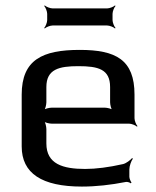

<svg xmlns="http://www.w3.org/2000/svg" viewBox="-20 -678 575 708"><path d="M274 -494C137 -494 60 -458 60 -329V-138C60 -39 134 10 282 10C334 10 388 4 444 -7C450 -8 459 -5 462 -2L465 -5C462 -8 457 -20 457 -26V-53C457 -66 464 -85 470 -93L467 -95C461 -88 446 -76 434 -73C381 -61 334 -55 294 -55C212 -55 151 -73 151 -149V-202C151 -211 147 -228 142 -233L140 -231C145 -226 162 -222 171 -222H456C465 -222 480 -216 485 -211L487 -213C482 -218 476 -233 476 -242V-329C476 -458 407 -494 274 -494ZM269 -434C342 -434 386 -423 386 -357V-301C386 -292 390 -275 395 -270L397 -272C392 -277 375 -281 366 -281H171C162 -281 145 -277 140 -272L142 -270C147 -275 151 -292 151 -301V-357C151 -423 198 -434 269 -434ZM395 -604V-627C395 -636 401 -651 406 -656L404 -658C399 -653 384 -647 375 -647H174C165 -647 150 -653 145 -658L143 -656C148 -651 154 -636 154 -627V-604C154 -595 148 -580 143 -575L145 -573C150 -578 165 -584 174 -584H375C384 -584 399 -578 404 -573L406 -575C401 -580 395 -595 395 -604Z"/></svg>

Font: Gamestation Storm
Style: Regular
Weight: 400
Designer: Jonas Hecksher
Foundry: Jonas Hecksher, Playtypeª, e-types AS
Version: Version 1.003